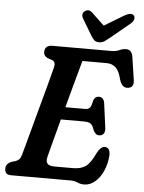

<svg xmlns="http://www.w3.org/2000/svg" viewBox="-61 -952 759 1014"><g transform="rotate(5 319.0 -444.5)"><path d="M349.5 0H35Q15.5 0 8.5 -9.2Q1.5 -18.5 1.5 -32Q1.5 -46.5 9.5 -55.8Q17.5 -65 28 -69.5L51.5 -76.5Q64 -81 71.2 -88.2Q78.5 -95.5 83.5 -113.5Q89 -132.5 99 -169.5Q109 -206.5 121.8 -253.8Q134.5 -301 148.2 -351.8Q162 -402.5 174.8 -449.5Q187.5 -496.5 197.2 -533.2Q207 -570 211.5 -588.5Q218.5 -616.5 198 -625L174 -633Q152.5 -643.5 152.5 -662.5Q152.5 -700 193 -700H505.5Q530 -700 547.5 -708.2Q565 -716.5 582 -716.5Q613.5 -716.5 619 -677L637 -556.5Q642.5 -518.5 611 -514Q595.5 -511.5 584 -520.5Q572.5 -529.5 564.5 -554.5Q554 -598.5 534.8 -616.2Q515.5 -634 486 -634H358Q353.5 -618.5 343 -580Q332.5 -541.5 318.2 -490Q304 -438.5 289.5 -383H395.5Q410.5 -383 419 -392.2Q427.5 -401.5 432.5 -431Q441 -453.5 460.5 -453.5Q474.5 -453.5 482 -445.2Q489.5 -437 491.5 -423.5L509 -292.5Q511.5 -271 503 -260.8Q494.5 -250.5 480 -250.5Q468.5 -250.5 461 -257.8Q453.5 -265 448.5 -276Q440 -302.5 428.2 -309.5Q416.5 -316.5 395.5 -316.5H271.5Q258.5 -267.5 247 -224.5Q235.5 -181.5 227.5 -150.8Q219.5 -120 217 -109Q212.5 -88.5 222.2 -77.2Q232 -66 261 -66H358Q399.5 -66 425 -84.2Q450.5 -102.5 475.5 -157Q494 -192 515 -192Q544 -192 543.5 -150Q540.5 -105 523.8 -67.5Q507 -30 480.8 -7.5Q454.5 15 423 15Q404 15 387.8 7.5Q371.5 0 349.5 0ZM498 -773.5Q480 -759 466.8 -749.5Q453.5 -740 436.5 -740Q419.5 -740 410.2 -749Q401 -758 392 -773.5L342 -857.5Q328.5 -882 347 -896.5Q366.5 -912 386.5 -893.5L453.5 -830L559.5 -893.5Q593.5 -913 608 -896.5Q613 -890.5 611.2 -878.2Q609.5 -866 596 -854.5Z"/></g></svg>

Font: Fraunces 144pt S100 SemiBold
Style: Italic
Weight: 600
Italic angle: -16°
Version: Version 1.000; ttfautohint (v1.8.3)